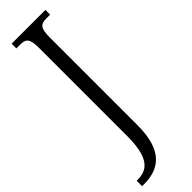

<svg xmlns="http://www.w3.org/2000/svg" viewBox="-321 -711 949 949"><g transform="rotate(-45 153.0 -237.0)"><path d="M-1 240H13C120 240 196 186 196 11V-603C196 -670 212 -681 252 -681H277V-714H41V-681H67C106 -681 122 -670 122 -605V12C122 153 83 202 7 202H-1Z"/></g></svg>

Font: Noto Serif Armenian Condensed Light
Style: Regular
Weight: 300
Width: 3
Designer: Monotype Design Team
Foundry: Monotype Imaging Inc.
Version: Version 2.008